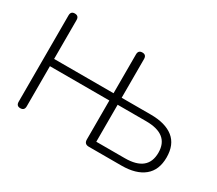

<svg xmlns="http://www.w3.org/2000/svg" viewBox="-128 -982 1423 1259"><g transform="rotate(30 583.0 -352.5)"><path d="M122 6Q92 6 92 -26V-679Q92 -711 122 -711Q153 -711 153 -679V-385H603V-679Q603 -711 634 -711Q664 -711 664 -679V-386H885Q995 -386 1055 -338.5Q1115 -291 1115 -194Q1115 -98 1055 -49Q995 0 885 0H638Q603 0 603 -35V-330H153V-26Q153 6 122 6ZM664 -53H880Q1053 -53 1053 -194Q1053 -333 880 -333H664Z"/></g></svg>

Font: Nunito Light
Style: Regular
Weight: 300
Designer: Vernon Adams
Foundry: Vernon Adams
Version: Version 3.601; ttfautohint (v1.8.2.53-6de2)